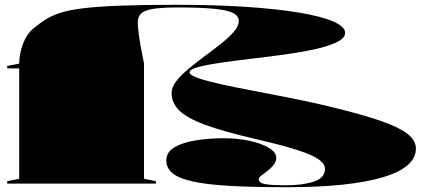

<svg xmlns="http://www.w3.org/2000/svg" viewBox="-20 -765 1758 800"><path d="M1174 15Q1033 15 937 9.5Q841 4 782.5 -9Q724 -22 698.5 -43.5Q673 -65 673 -96Q673 -132 708 -152Q743 -172 798 -180.5Q853 -189 912 -189Q968 -189 1018 -178.5Q1068 -168 1099.5 -149.5Q1131 -131 1131 -108Q1131 -91 1120 -77.5Q1109 -64 1094.5 -53Q1080 -42 1069 -33.5Q1058 -25 1058 -17Q1058 -12 1064 -6Q1070 0 1094 3.5Q1118 7 1171 7Q1240 7 1287 -8Q1334 -23 1334 -62Q1334 -82 1308.5 -100.5Q1283 -119 1220 -139.5Q1157 -160 1044 -186Q910 -217 833.5 -245.5Q757 -274 726 -305.5Q695 -337 695 -378Q695 -402 715 -427.5Q735 -453 767 -479.5Q799 -506 835 -532.5Q871 -559 903 -584.5Q935 -610 955 -633.5Q975 -657 975 -677Q975 -699 951 -711Q927 -723 871 -728.5Q815 -734 718 -734Q669 -734 637 -730.5Q605 -727 587 -720Q569 -713 561.5 -700.5Q554 -688 554 -670Q554 -656 557.5 -628.5Q561 -601 567 -567.5Q573 -534 580 -500V-20L630 -10V0H10V-10L60 -20V-480H10V-490L60 -500Q60 -539 75.5 -581.5Q91 -624 122 -649Q148 -670 173 -685.5Q198 -701 234.5 -712.5Q271 -724 330.5 -731Q390 -738 483 -741.5Q576 -745 715 -745Q874 -745 1003.5 -736.5Q1133 -728 1226 -712.5Q1319 -697 1368.5 -675.5Q1418 -654 1418 -628Q1418 -606 1383 -589Q1348 -572 1290 -559.5Q1232 -547 1163 -537.5Q1094 -528 1025 -520Q956 -512 898 -503.5Q840 -495 805 -485.5Q770 -476 770 -464Q770 -452 806 -439.5Q842 -427 901 -414Q960 -401 1031.5 -387.5Q1103 -374 1176 -359.5Q1249 -345 1311 -331Q1427 -304 1504.5 -281Q1582 -258 1628 -236.5Q1674 -215 1693.5 -193Q1713 -171 1713 -146Q1713 -107 1678.5 -77Q1644 -47 1575.5 -26.5Q1507 -6 1406.5 4.5Q1306 15 1174 15Z"/></svg>

Font: Kalnia Expanded
Style: Bold
Weight: 700
Width: 7
Designer: Frida Medrano
Foundry: Frida Medrano
Version: Version 1.105